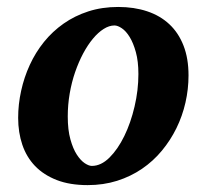

<svg xmlns="http://www.w3.org/2000/svg" viewBox="-20 -520 593 552"><path d="M377.9 -307.1Q377.9 -343.8 370.6 -370.1Q363.3 -396.5 352.8 -413.6Q342.3 -430.7 330.3 -438.7Q318.4 -446.8 309.1 -446.8Q293.9 -446.8 278.1 -436.8Q262.2 -426.8 247.3 -408.9Q232.4 -391.1 219.2 -366.5Q206.1 -341.8 196 -312.7Q186 -283.7 180.4 -251.2Q174.8 -218.8 174.8 -185.1Q174.8 -146.5 182.4 -119.4Q189.9 -92.3 200.9 -75.4Q211.9 -58.6 223.6 -50.8Q235.4 -43 244.1 -43Q270.5 -43 294.7 -66.9Q318.8 -90.8 337.4 -128.9Q356 -167 366.9 -213.9Q377.9 -260.7 377.9 -307.1ZM522 -303.2Q522 -263.7 513.2 -225.1Q504.4 -186.5 487.3 -151.6Q470.2 -116.7 445.3 -86.7Q420.4 -56.6 388.2 -34.7Q356 -12.7 316.7 -0.2Q277.3 12.2 231.9 12.2Q180.7 12.2 143.1 -2.4Q105.5 -17.1 80.8 -42.7Q56.2 -68.4 44.2 -103.8Q32.2 -139.2 32.2 -181.2Q32.2 -220.2 40.8 -259Q49.3 -297.9 65.7 -333.5Q82 -369.1 106.4 -399.4Q130.9 -429.7 162.8 -452.1Q194.8 -474.6 234.1 -487.3Q273.4 -500 319.8 -500Q365.7 -500 403.1 -487.5Q440.4 -475.1 466.8 -450.4Q493.2 -425.8 507.6 -388.9Q522 -352.1 522 -303.2Z"/></svg>

Font: Charis SIL CyrE
Style: Bold Italic
Weight: 700
Italic angle: -11°
Foundry: SIL International
Version: Version 5.000